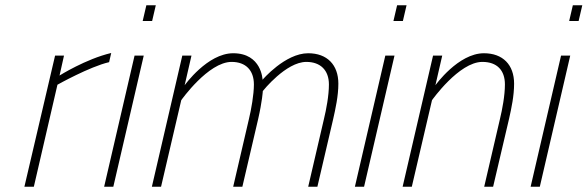

<svg xmlns="http://www.w3.org/2000/svg" viewBox="-20 -712 2240 732"><path d="M109 0 199 -389C199 -389 322 -458 396 -475L404 -510C307 -487 207 -424 207 -424L224 -500H190L73 0Z M560 -632 574 -692H538L524 -632ZM412 0 528 -500H493L377 0Z M964 -257C980 -327 982 -365 982 -365C982 -365 1070 -476 1148 -476C1202 -476 1234 -444 1234 -390C1234 -348 1224 -295 1215 -258L1155 0H1190L1250 -257C1259 -297 1270 -346 1270 -393C1270 -465 1227 -509 1155 -509C1067 -509 981 -408 981 -408C981 -408 978 -509 869 -509C771 -509 684 -387 684 -387L710 -500H675L559 0H594L671 -330C671 -330 774 -476 863 -476C917 -476 948 -444 948 -390C948 -352 938 -295 929 -258L869 0H904Z M1516 -632 1530 -692H1494L1480 -632ZM1368 0 1484 -500H1449L1333 0Z M1627 -330C1627 -330 1730 -476 1819 -476C1875 -476 1905 -444 1905 -390C1905 -348 1895 -295 1886 -258L1826 0H1860L1921 -260C1930 -300 1940 -347 1940 -393C1940 -465 1897 -509 1825 -509C1727 -509 1640 -387 1640 -387L1666 -500H1631L1515 0H1550Z M2186 -632 2200 -692H2164L2150 -632ZM2038 0 2154 -500H2119L2003 0Z"/></svg>

Font: RazerF5 Thin
Style: Italic
Weight: 250
Foundry: Razer Inc.
Version: Version 2